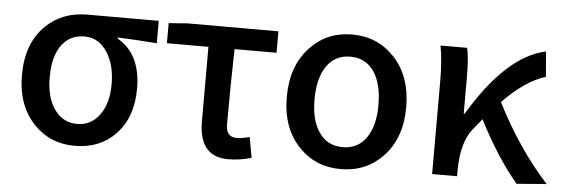

<svg xmlns="http://www.w3.org/2000/svg" viewBox="-42 -686 2406 820"><g transform="rotate(5 1160.5 -275.5)"><path d="M123 -60Q48 -138 48 -269Q48 -405 127 -482Q197 -550 305 -550H610V-454Q520 -461 442 -464V-459Q543 -402 543 -253Q543 -130 473 -57Q406 13 299 13Q192 13 123 -60ZM396 -130Q433 -179 433 -263Q433 -344 399 -398Q362 -456 301 -456Q240 -456 205 -411Q167 -362 167 -269Q167 -182 204 -131Q241 -81 300 -81Q360 -81 396 -130Z M831 -140V-458H653V-544L733 -550H1123V-458H943Q939 -305 939 -134Q939 -81 984 -81Q1010 -81 1040 -90L1056 -2Q1007 13 956 13Q831 13 831 -140Z M1259 -62Q1183 -141 1183 -274Q1183 -408 1259 -488Q1330 -564 1439 -564Q1547 -564 1619 -488Q1695 -408 1695 -274Q1695 -142 1619 -62Q1547 13 1439 13Q1330 13 1259 -62ZM1541 -134Q1576 -185 1576 -274Q1576 -364 1541 -416Q1505 -469 1439 -469Q1373 -469 1337 -416Q1302 -364 1302 -274Q1302 -185 1337 -134Q1373 -81 1439 -81Q1505 -81 1541 -134Z M2193 10Q2105 -94 2024 -252L1986 -205Q1939 -148 1937 -30V0H1830V-394Q1830 -488 1818 -550H1932Q1942 -511 1942 -419V-269H1946Q2101 -528 2269 -564L2278 -456Q2190 -429 2096 -332Q2192 -142 2321 0Z"/></g></svg>

Font: Noto Sans S Chinese Medium
Style: Regular
Weight: 500
Designer: Ryoko NISHIZUKA  (kana & ideographs); Paul D. Hunt (Latin, Greek & Cyrillic); Wenlong ZHANG  (bopomofo); Sandoll Communi
Foundry: Adobe Systems Incorporated
Version: Version 1.000;PS 1;hotconv 1.0.78;makeotf.lib2.5.61930